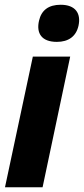

<svg xmlns="http://www.w3.org/2000/svg" viewBox="-20 -787 353 807"><path d="M219 -611C268 -611 300 -634 310 -679C321 -730 298 -767 235 -767C184 -767 154 -744 144 -700C132 -648 154 -611 219 -611ZM1 0H159L275 -549H118Z"/></svg>

Font: Noto Sans SemiCondensed ExtraBold
Style: Italic
Weight: 800
Width: 4
Italic angle: -12°
Designer: Monotype Design Team
Foundry: Monotype Imaging Inc.
Version: Version 2.013